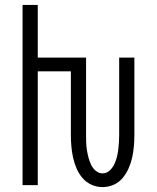

<svg xmlns="http://www.w3.org/2000/svg" viewBox="-20 -755 640 783"><path d="M398 8Q375 8 353.5 -1.5Q332 -11 316.5 -29Q301 -47 292 -68.5Q283 -90 278 -112.5Q273 -135 271 -158.5Q269 -182 269 -205V-464H134V0H72V-735H134V-520H331V-205Q331 -189 331.5 -173.5Q332 -158 334.5 -142.5Q337 -127 341 -112Q345 -97 351.5 -83Q358 -69 370.5 -58.5Q383 -48 398 -48Q414 -48 426 -58.5Q438 -69 445 -83Q452 -97 456 -112Q460 -127 462 -142.5Q464 -158 465 -173.5Q466 -189 466 -205V-520H528V-205Q528 -182 526 -158.5Q524 -135 519 -112.5Q514 -90 504.5 -68.5Q495 -47 480 -29Q465 -11 443.5 -1.5Q422 8 398 8Z"/></svg>

Font: Iosevka Light Extended
Style: Regular
Weight: 300
Width: 7
Monospace: yes
Designer: Belleve Invis
Foundry: Belleve Invis
Version: Version 32.5.0; ttfautohint (v1.8.4)